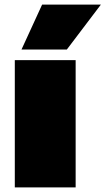

<svg xmlns="http://www.w3.org/2000/svg" viewBox="-20 -810 456 830"><path d="M44 0V-550H307V0ZM73 -596 162 -790H416L269 -596Z"/></svg>

Font: Georama Extended Black
Style: Regular
Weight: 900
Width: 7
Designer: Jean-Baptiste Levee
Foundry: Production Type
Version: Version 1.000